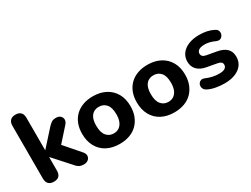

<svg xmlns="http://www.w3.org/2000/svg" viewBox="-60 -1248 2340 1793"><g transform="rotate(-30 1110.0 -351.5)"><path d="M134 9Q97 9 77.5 -11Q58 -31 58 -68V-637Q58 -675 77.5 -694.5Q97 -714 134 -714Q170 -714 189.5 -694.5Q209 -675 209 -637V-288H211L356 -449Q378 -474 396.5 -486.5Q415 -499 446 -499Q477 -499 493.5 -483Q510 -467 510.5 -444.5Q511 -422 491 -399L338 -228V-285L508 -89Q527 -66 524.5 -43Q522 -20 504 -5.5Q486 9 458 9Q424 9 403.5 -4Q383 -17 362 -44L211 -212H209V-68Q209 9 134 9Z M844 11Q765 11 706.5 -20Q648 -51 616 -109Q584 -167 584 -246Q584 -305 602 -352Q620 -399 654.5 -432.5Q689 -466 737 -483.5Q785 -501 844 -501Q923 -501 981.5 -470Q1040 -439 1072.5 -382Q1105 -325 1105 -246Q1105 -186 1086.5 -139Q1068 -92 1034 -58Q1000 -24 951.5 -6.5Q903 11 844 11ZM844 -102Q877 -102 901 -118Q925 -134 939 -165.5Q953 -197 953 -246Q953 -319 923 -353.5Q893 -388 844 -388Q812 -388 787.5 -373Q763 -358 749.5 -326.5Q736 -295 736 -246Q736 -173 766 -137.5Q796 -102 844 -102Z M1433 11Q1354 11 1295.5 -20Q1237 -51 1205 -109Q1173 -167 1173 -246Q1173 -305 1191 -352Q1209 -399 1243.5 -432.5Q1278 -466 1326 -483.5Q1374 -501 1433 -501Q1512 -501 1570.5 -470Q1629 -439 1661.5 -382Q1694 -325 1694 -246Q1694 -186 1675.5 -139Q1657 -92 1623 -58Q1589 -24 1540.5 -6.5Q1492 11 1433 11ZM1433 -102Q1466 -102 1490 -118Q1514 -134 1528 -165.5Q1542 -197 1542 -246Q1542 -319 1512 -353.5Q1482 -388 1433 -388Q1401 -388 1376.5 -373Q1352 -358 1338.5 -326.5Q1325 -295 1325 -246Q1325 -173 1355 -137.5Q1385 -102 1433 -102Z M1974 11Q1930 11 1883.5 3Q1837 -5 1799 -24Q1779 -34 1770.5 -49.5Q1762 -65 1763 -81Q1764 -97 1773.5 -110Q1783 -123 1798.5 -127.5Q1814 -132 1833 -124Q1874 -107 1908 -100Q1942 -93 1975 -93Q2018 -93 2037.5 -106.5Q2057 -120 2057 -142Q2057 -162 2044 -172Q2031 -182 2006 -186L1901 -205Q1839 -216 1805.5 -250.5Q1772 -285 1772 -339Q1772 -389 1800 -425.5Q1828 -462 1877.5 -481.5Q1927 -501 1990 -501Q2035 -501 2073 -493Q2111 -485 2146 -467Q2164 -458 2171.5 -443Q2179 -428 2176.5 -412Q2174 -396 2164 -383Q2154 -370 2138.5 -366Q2123 -362 2103 -370Q2071 -385 2044 -391.5Q2017 -398 1992 -398Q1947 -398 1927 -383.5Q1907 -369 1907 -347Q1907 -330 1918.5 -318.5Q1930 -307 1954 -303L2059 -284Q2124 -273 2158 -240.5Q2192 -208 2192 -152Q2192 -76 2132.5 -32.5Q2073 11 1974 11Z"/></g></svg>

Font: Nunito ExtraLight ExtraBold
Style: Regular
Weight: 800
Version: Version 3.602